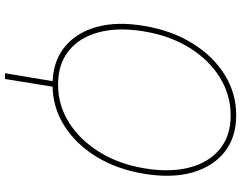

<svg xmlns="http://www.w3.org/2000/svg" viewBox="-120 -658 980 781"><g transform="rotate(90 370.5 -267.0)"><path d="M335 -7.8 300.8 203.1H277.3L312.5 -7.8ZM686.5 -363.3Q668.5 -252.4 616.7 -168.2Q564.9 -84 489.5 -37.1Q414.1 9.8 324.2 9.8Q232.9 9.8 172.9 -37.6Q112.8 -85 89.4 -168.9Q65.9 -252.9 85 -363.3Q103.5 -474.6 155.5 -558.8Q207.5 -643.1 283.2 -690.2Q358.9 -737.3 448.2 -737.3Q537.6 -737.3 597.2 -690.4Q656.7 -643.6 680.9 -559.6Q705.1 -475.6 686.5 -363.3ZM664.1 -363.3Q681.6 -469.2 660.6 -548.1Q639.6 -627 585.7 -670.9Q531.7 -714.8 449.2 -714.8Q365.7 -714.8 294.4 -670.7Q223.1 -626.5 174.1 -547.6Q125 -468.8 107.4 -363.3Q89.8 -258.3 110.6 -179.2Q131.3 -100.1 185.8 -56.4Q240.2 -12.7 323.2 -12.7Q407.7 -12.7 478.5 -57.4Q549.3 -102.1 598.1 -181.2Q647 -260.3 664.1 -363.3Z"/></g></svg>

Font: Inter Tight Thin
Style: Italic
Weight: 250
Italic angle: -9.39999°
Designer: Rasmus Andersson
Foundry: rsms
Version: Version 3.004